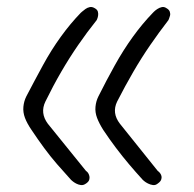

<svg xmlns="http://www.w3.org/2000/svg" viewBox="-20 -594 560 554"><path d="M436 -65Q429 -59 421.5 -60Q414 -61 407 -64.5Q400 -68 396 -71.5Q392 -75 392 -75Q371 -98 352 -120.5Q333 -143 314.5 -167.5Q296 -192 278 -219Q266 -238 260 -254Q254 -270 255.5 -286Q257 -302 264 -316Q287 -362 311.5 -406Q336 -450 363.5 -488Q391 -526 421 -557Q421 -557 424.5 -560.5Q428 -564 434 -568Q440 -572 447 -573.5Q454 -575 461 -570Q468 -566 470 -560Q472 -554 470.5 -548.5Q469 -543 467.5 -539.5Q466 -536 466 -536Q439 -501 413.5 -464Q388 -427 364.5 -386.5Q341 -346 318 -301Q302 -268 326 -237L435 -101Q435 -101 437.5 -99Q440 -97 442.5 -93.5Q445 -90 446 -85.5Q447 -81 445 -75.5Q443 -70 436 -65ZM229 -65Q221 -59 213.5 -60Q206 -61 199.5 -64.5Q193 -68 189 -71.5Q185 -75 185 -75Q164 -98 144.5 -120.5Q125 -143 107 -167.5Q89 -192 71 -219Q58 -238 52 -254Q46 -270 47.5 -286Q49 -302 56 -316Q80 -362 104 -406Q128 -450 155.5 -488Q183 -526 213 -557Q213 -557 217 -560.5Q221 -564 226.5 -568Q232 -572 239 -573.5Q246 -575 254 -570Q261 -566 262.5 -560Q264 -554 263 -548.5Q262 -543 260.5 -539.5Q259 -536 259 -536Q231 -501 205.5 -464Q180 -427 156.5 -386.5Q133 -346 111 -301Q95 -268 118 -237L228 -101Q228 -101 230.5 -99Q233 -97 235 -93.5Q237 -90 238 -85.5Q239 -81 237.5 -75.5Q236 -70 229 -65Z"/></svg>

Font: Sour Gummy Black ExtraLight
Style: Regular
Weight: 250
Version: Version 1.000